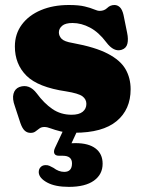

<svg xmlns="http://www.w3.org/2000/svg" viewBox="-20 -517 572 768"><path d="M270 -425Q241.5 -425 228.5 -413.8Q215.5 -402.5 215.5 -387.5Q215.5 -373.5 226.2 -362Q237 -350.5 271 -345Q361 -328.5 411.2 -302.2Q461.5 -276 482 -240.5Q502.5 -205 502.5 -160Q502.5 -79 446.5 -32.5Q390.5 14 278 14Q244 14 221.2 8.2Q198.5 2.5 183.5 -3.2Q168.5 -9 157.5 -9Q145.5 -9 137.8 -3.2Q130 2.5 122.2 8.5Q114.5 14.5 102.5 14.5Q88.5 14.5 78.8 5.5Q69 -3.5 61.5 -25L39.5 -92Q28.5 -122 34 -142Q39.5 -162 57.5 -169Q97 -183 127 -143.5Q156 -104 189.5 -81Q223 -58 266.5 -58Q296 -58 310.8 -70Q325.5 -82 325.5 -101.5Q325.5 -120 309.8 -131.8Q294 -143.5 244.5 -151.5Q132 -168 85.8 -214.2Q39.5 -260.5 39.5 -331Q39.5 -381 67.2 -418.5Q95 -456 143.8 -476.5Q192.5 -497 255.5 -497Q295 -497 318.8 -491.2Q342.5 -485.5 356.2 -479.5Q370 -473.5 379 -473.5Q397 -473.5 409 -485.2Q421 -497 438 -497Q450 -497 459.5 -488Q469 -479 474 -457.5L488.5 -386Q494 -360 489.5 -342Q485 -324 467 -318Q435.5 -307.5 405 -348Q375 -388 340.2 -406.5Q305.5 -425 270 -425ZM239 -8.5H296L266 56Q273.5 55.5 282 55.5Q334.5 55.5 362.5 77Q390.5 98.5 390.5 138Q390.5 180.5 355.8 205.5Q321 230.5 255.5 230.5Q200.5 230.5 168.5 213Q136.5 195.5 135 173Q134.5 160 142.2 151.8Q150 143.5 162 143.5Q171 143 178.2 146.5Q185.5 150 194 154.5Q215 170.5 237 170.5Q268 170.5 268 136.5Q268 106 231 106H216.5Q201.5 106 197.5 97.2Q193.5 88.5 200 74.5Z"/></svg>

Font: Fraunces 9pt S050 Black
Style: Regular
Weight: 900
Version: Version 1.000; ttfautohint (v1.8.3)